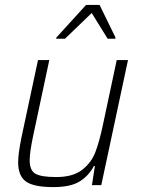

<svg xmlns="http://www.w3.org/2000/svg" viewBox="-20 -755 573 783"><path d="M54 -93Q54 -127 67 -192L135 -510H181L115 -200Q101 -133 101 -102Q101 -60 124.5 -46.5Q148 -33 209 -33Q277 -33 314.5 -62Q352 -91 368.5 -133.5Q385 -176 400 -247L456 -510H502L393 0H355L367 -78H363Q341 -37 304 -14.5Q267 8 197 8Q117 8 85.5 -15Q54 -38 54 -93ZM209 -597 210 -602 331 -735H386L451 -602L450 -597H419L354 -702L245 -597Z"/></svg>

Font: Saira Semi Condensed ExtraLight
Style: Italic
Weight: 200
Width: 4
Italic angle: -12°
Designer: Hector Gatti with collaboration of the Omnibus-Type team
Foundry: Omnibus-Type
Version: Version 1.001; ttfautohint (v1.8)